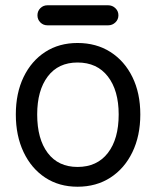

<svg xmlns="http://www.w3.org/2000/svg" viewBox="-20 -693 592 728"><path d="M274 15Q204 15 151.5 -19.5Q99 -54 69.5 -116Q40 -178 40 -259Q40 -340 69.5 -401Q99 -462 151.5 -496Q204 -530 274 -530Q345 -530 398.5 -496Q452 -462 482 -401Q512 -340 512 -259Q512 -178 482 -116Q452 -54 398.5 -19.5Q345 15 274 15ZM274 -60Q348 -60 389 -113Q430 -166 430 -259Q430 -350 389 -403Q348 -456 274 -456Q201 -456 161 -403Q121 -350 121 -259Q121 -166 161 -113Q201 -60 274 -60ZM160 -597Q144 -597 133 -608Q122 -619 122 -635Q122 -651 133 -662Q144 -673 160 -673H390Q406 -673 417.5 -662Q429 -651 429 -635Q429 -619 417.5 -608Q406 -597 390 -597Z"/></svg>

Font: National Park
Style: Regular
Weight: 400
Designer: Andrea Herstowski, Ben Hoepner
Version: Version 1.009